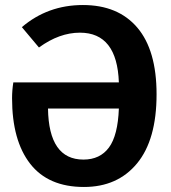

<svg xmlns="http://www.w3.org/2000/svg" viewBox="-20 -728 682 764"><path d="M603 -353Q603 -172 525.5 -78Q448 16 314 16Q172 16 100 -76.5Q28 -169 28 -337Q28 -368 33 -400H453Q446 -598 298 -598Q216 -598 135 -539L67 -620Q170 -708 310 -708Q450 -708 526.5 -618Q603 -528 603 -353ZM312 -93Q378 -93 413.5 -141Q449 -189 453 -296H171Q174 -93 312 -93Z"/></svg>

Font: Fira Sans SemiBold
Style: Regular
Weight: 600
Designer: bBox Type GmbH & Carrois Corporate GbR & Edenspiekermann AG
Foundry: bBox Type GmbH & Carrois Corporate GbR & Edenspiekermann AG
Version: Version 4.301;PS 004.301;hotconv 1.0.88;makeotf.lib2.5.64775